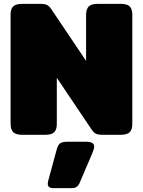

<svg xmlns="http://www.w3.org/2000/svg" viewBox="-20 -700 742 997"><path d="M35 -57V-624Q35 -653 48.5 -666.5Q62 -680 96 -680H191Q212 -680 223.5 -674.5Q235 -669 246 -653L427 -384V-623Q427 -652 440.5 -666Q454 -680 487 -680H606Q640 -680 653.5 -666.5Q667 -653 667 -623V-56Q667 -27 653.5 -13.5Q640 0 606 0H511Q490 0 478.5 -5.5Q467 -11 456 -27L275 -296V-56Q275 -27 261.5 -13.5Q248 0 214 0H95Q62 0 48.5 -14Q35 -28 35 -57ZM228 254Q228 250 230 240L274 78Q281 52 292.5 44Q304 36 331 36H425Q448 36 458.5 42Q469 48 469 61Q469 73 460 94L393 251Q387 264 377.5 270.5Q368 277 350 277H258Q228 277 228 254Z"/></svg>

Font: Mitr
Style: Bold
Weight: 700
Designer: Thanarat Vachiruckul
Foundry: Cadson Demak
Version: Version 1.002